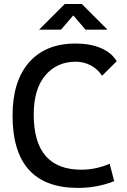

<svg xmlns="http://www.w3.org/2000/svg" viewBox="-20 -918 626 948"><path d="M365.2 9.8Q42 9.8 42 -347.7Q42 -517.1 123.5 -610.1Q205.1 -703.1 353.5 -703.1Q425.3 -703.1 478.5 -680.4Q531.7 -657.7 556.2 -615.7L483.9 -543.9Q461.9 -577.1 428 -595.2Q394 -613.3 354.5 -613.3Q260.3 -613.3 203.4 -545.4Q146.5 -477.5 146.5 -352.5Q146.5 -80.1 381.8 -80.1Q452.6 -80.1 521.5 -109.4L543.9 -23.4Q459 9.8 365.2 9.8ZM172.9 -771.5 299.8 -898.4H383.8L510.7 -771.5H402.3L341.8 -841.8L281.2 -771.5Z"/></svg>

Font: Cascadia Code NF
Style: Regular
Weight: 400
Monospace: yes
Designer: Aaron Bell
Foundry: Saja Typeworks
Version: Version 2404.023; ttfautohint (v1.8.4)